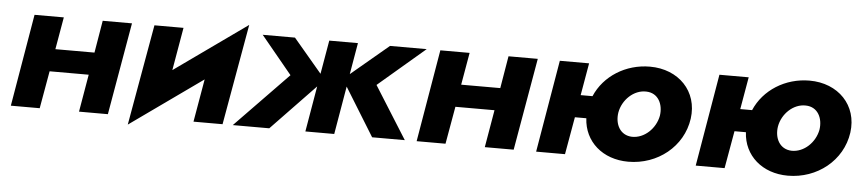

<svg xmlns="http://www.w3.org/2000/svg" viewBox="-37 -707 4287 954"><g transform="rotate(5 2106.0 -230.0)"><path d="M107 -460 29 0H173L206 -187H401L369 0H513L593 -460H447L420 -299H225L253 -460Z M850 -460H705L616 43L977 -214L940 0H1085L1174 -503L813 -246Z M1406 -460H1245L1400 -272L1136 0H1318L1537 -228L1498 0H1642L1683 -240L1831 0H1994L1830 -261L2063 -460H1880L1693 -303L1720 -460H1577L1548 -292Z M2131 -460 2053 0H2197L2230 -187H2425L2393 0H2537L2617 -460H2471L2444 -299H2249L2277 -460Z M2727 -460 2649 0H2793L2826 -187H2883C2889 -71 2981 10 3109 10C3255 10 3380 -89 3400 -230C3419 -368 3319 -470 3176 -470C3055 -470 2948 -402 2904 -299H2845L2873 -460ZM3039 -229C3050 -293 3106 -347 3168 -345C3228 -344 3255 -289 3246 -231C3234 -167 3179 -114 3117 -115C3057 -117 3030 -171 3039 -229Z M3523 -460 3445 0H3589L3622 -187H3679C3685 -71 3777 10 3905 10C4051 10 4176 -89 4196 -230C4215 -368 4115 -470 3972 -470C3851 -470 3744 -402 3700 -299H3641L3669 -460ZM3835 -229C3846 -293 3902 -347 3964 -345C4024 -344 4051 -289 4042 -231C4030 -167 3975 -114 3913 -115C3853 -117 3826 -171 3835 -229Z"/></g></svg>

Font: Jost*
Style: Bold Italic
Weight: 700
Italic angle: -10°
Version: Version 3.7